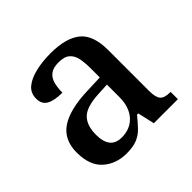

<svg xmlns="http://www.w3.org/2000/svg" viewBox="-141 -697 857 857"><g transform="rotate(-45 287.5 -268.5)"><path d="M204 10Q137 10 92.5 -29.5Q48 -69 48 -151Q48 -231 104.5 -269.5Q161 -308 275 -312L358 -315V-373Q358 -409 352.5 -435.5Q347 -462 329.5 -477.5Q312 -493 275 -493Q241 -493 223 -479Q205 -465 198.5 -440.5Q192 -416 192 -385Q142 -385 116 -399.5Q90 -414 90 -449Q90 -485 116 -506Q142 -527 185 -537Q228 -547 279 -547Q375 -547 423 -508.5Q471 -470 471 -375V-117Q471 -76 484.5 -61Q498 -46 532 -46H536V0H384L366 -80H358Q336 -53 316.5 -32.5Q297 -12 271 -1Q245 10 204 10ZM238 -56Q293 -56 325.5 -92.5Q358 -129 358 -191V-270L300 -267Q223 -263 194 -233.5Q165 -204 165 -146Q165 -56 238 -56Z"/></g></svg>

Font: Noto Nastaliq Urdu Medium
Style: Regular
Weight: 500
Designer: Monotype Design Team (Patrick Giasson: type design, Kamal Mansour: OpenType code, Glenda Bellarosa). Updated by Simon Co
Foundry: Monotype Imaging Inc., Simon Cozens
Version: Version 3.007